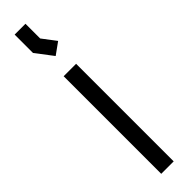

<svg xmlns="http://www.w3.org/2000/svg" viewBox="-252 -683 665 665"><g transform="rotate(-45 80.5 -350.0)"><path d="M50 0V-478H111V0ZM32 -610V-700H85V-628L123 -578L80 -547Z"/></g></svg>

Font: Turret Road Medium
Style: Regular
Weight: 500
Designer: Noponies
Foundry: Noponies
Version: Version 1.001; ttfautohint (v1.8)